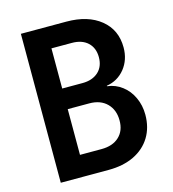

<svg xmlns="http://www.w3.org/2000/svg" viewBox="-109 -820 817 909"><g transform="rotate(-15 299.5 -365.0)"><path d="M76.7 0V-730H299.8Q404.8 -730 467.3 -679.2Q529.8 -628.4 529.8 -542Q529.8 -481.9 495.6 -439Q460.9 -396 406.2 -387.2V-384.8Q447.3 -379.9 479 -355.5Q511.2 -331.1 528.8 -292.5Q546.9 -253.9 546.9 -208Q546.9 -145 518.1 -98.1Q489.3 -51.3 436 -25.4Q382.8 0 311 0ZM198.7 -429.2H298.3Q346.7 -429.2 376 -455.6Q404.8 -481.9 404.8 -527.8Q404.8 -572.8 376.5 -599.6Q348.1 -626 298.3 -626H198.7ZM198.7 -104H304.2Q359.4 -104 390.6 -133.3Q422.4 -162.6 421.9 -213.9Q421.9 -264.6 390.6 -296.4Q358.9 -328.1 304.2 -328.1H198.7Z"/></g></svg>

Font: UDEV Gothic 35
Style: Bold
Weight: 700
Version: v2.1.0; ttfautohint (v1.8.4.7-5d5b-dirty) -l 6 -r 45 -G 200 